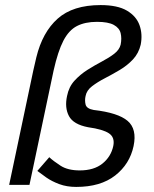

<svg xmlns="http://www.w3.org/2000/svg" viewBox="-20 -728 605 756"><path d="M127 -55 174 -109Q190 -94 218.5 -75.5Q247 -57 294 -57Q350 -57 383.5 -84Q417 -111 426 -153Q433 -187 409 -203Q385 -219 327 -227Q269 -238 251.5 -271Q234 -304 244 -350Q251 -386 273.5 -410.5Q296 -435 324.5 -453Q353 -471 381.5 -486Q410 -501 430 -516.5Q450 -532 455 -552Q460 -577 455 -597.5Q450 -618 428 -630Q406 -642 362 -642Q315 -642 283 -625.5Q251 -609 229.5 -567.5Q208 -526 191 -450L96 0H16L111 -450L123 -502Q147 -601 207 -654.5Q267 -708 376 -708Q443 -708 480 -686Q517 -664 529.5 -628.5Q542 -593 534 -552Q526 -518 503.5 -494Q481 -470 451.5 -452.5Q422 -435 393 -420Q364 -405 342.5 -388.5Q321 -372 317 -350Q313 -333 317 -316.5Q321 -300 349 -295Q445 -284 482.5 -252Q520 -220 506 -153Q491 -82 433.5 -37Q376 8 280 8Q243 8 213.5 -3Q184 -14 162.5 -29Q141 -44 127 -55Z"/></svg>

Font: Epunda Sans
Style: Italic
Weight: 400
Italic angle: -12.0243°
Designer: Simon Atzbach
Foundry: typofactur
Version: Version 2.204; ttfautohint (v1.8.4.7-5d5b)